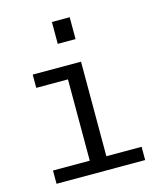

<svg xmlns="http://www.w3.org/2000/svg" viewBox="-107 -783 715 860"><g transform="rotate(-15 250.0 -353.0)"><path d="M215.5 -705.5H298V-604H215.5ZM48 0V-61.5H218.5V-438.5H71.5V-500H295.5V-61.5H459V0Z"/></g></svg>

Font: Trispace Light
Style: Regular
Weight: 300
Designer: Tyler Finck
Foundry: Etcetera Type Company
Version: Version 1.210; ttfautohint (v1.8.3)